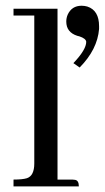

<svg xmlns="http://www.w3.org/2000/svg" viewBox="-20 -666 374 686"><path d="M238.3 -24.4H185.5V-634.8H28.3V-610.4H102.5V-82Q102.5 -38.1 76.2 -29.3Q60.5 -24.4 28.3 -24.4V0H261.7Q261.7 -21.5 248 -23.4Q243.2 -24.4 238.3 -24.4ZM334 -572.3Q334 -628.9 292 -642.6Q282.2 -645.5 271.5 -645.5Q236.3 -645.5 221.7 -613.3Q216.8 -601.6 216.8 -588.9Q216.8 -550.8 255.9 -538.1Q259.8 -537.1 263.7 -536.1Q287.1 -528.3 288.1 -516.6Q288.1 -489.3 244.1 -442.4Q243.2 -441.4 242.2 -440.4L264.6 -424.8Q328.1 -489.3 334 -562.5Q334 -567.4 334 -572.3Z"/></svg>

Font: Abhaya Libre Medium
Style: Regular
Weight: 500
Designer: Pushpananda Ekanayake, Sol Matas, Pathum Egodawatta
Foundry: Mooniak
Version: Version 1.050 ; ttfautohint (v1.6)